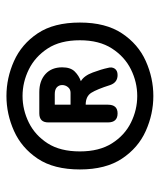

<svg xmlns="http://www.w3.org/2000/svg" viewBox="30 -815 496 596"><g transform="rotate(-90 278.0 -517.0)"><path d="M451 -517Q451 -578 425.5 -617Q400 -656 360.5 -675.5Q321 -695 278 -695Q235 -695 195.5 -675.5Q156 -656 131 -617Q106 -578 106 -517Q106 -457 131 -417.5Q156 -378 195.5 -358.5Q235 -339 278 -339Q321 -339 360.5 -358.5Q400 -378 425.5 -417.5Q451 -457 451 -517ZM50 -517Q50 -598 83.5 -648Q117 -698 169.5 -721.5Q222 -745 278 -745Q334 -745 386.5 -721.5Q439 -698 472.5 -648Q506 -598 506 -517Q506 -437 472.5 -386.5Q439 -336 386.5 -312.5Q334 -289 278 -289Q222 -289 169.5 -312.5Q117 -336 83.5 -386.5Q50 -437 50 -517ZM343 -400Q320 -400 312 -423Q299 -464 288 -481.5Q277 -499 251 -499V-430Q251 -400 224 -400Q196 -400 196 -430V-615Q196 -643 224 -643H290Q325 -643 346 -624Q367 -605 367 -572Q367 -546 354 -533Q341 -520 324 -514Q341 -504 351 -477Q361 -450 365 -431Q369 -418 363 -409Q357 -400 343 -400ZM251 -546H288Q299 -546 305.5 -554Q312 -562 312 -572Q312 -582 305 -588.5Q298 -595 284 -595H251Z"/></g></svg>

Font: Nsibidi Libre Uzo
Style: Regular
Weight: 400
Designer: Oluwaseun Badejo
Version: Version 1.021